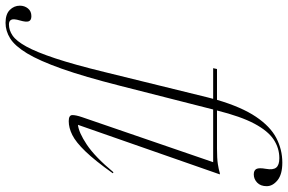

<svg xmlns="http://www.w3.org/2000/svg" viewBox="-342 -593 1014 676"><g transform="rotate(90 165.0 -255.0)"><path d="M129 -170.5Q97 -44.5 69 34.5Q41 113.5 14.8 156.8Q-11.5 200 -37.8 216.2Q-64 232.5 -92.5 232.5Q-123 232.5 -138 217.5Q-153 202.5 -153 182Q-153 165.5 -143.2 153.5Q-133.5 141.5 -116 141.5Q-101.5 141.5 -98 150.8Q-94.5 160 -101 182Q-107.5 204 -103.5 212.2Q-99.5 220.5 -87 220.5Q-66.5 220.5 -47.5 207.5Q-28.5 194.5 -9 159Q10.5 123.5 32.5 57.2Q54.5 -9 80.5 -115.5L169.5 -477.5Q172 -488.5 175 -498.5H67L70 -512H178.5Q204 -598.5 238 -649Q272 -699.5 312.8 -720.8Q353.5 -742 399.5 -742Q441 -742 461.8 -725Q482.5 -708 482.5 -687Q482.5 -665.5 470 -653.5Q457.5 -641.5 441 -641.5Q427 -641.5 422 -650.5Q417 -659.5 421.5 -684.5Q426 -709.5 417 -720.5Q408 -731.5 384 -731.5Q348.5 -731.5 318.2 -711.5Q288 -691.5 262.5 -643.8Q237 -596 216 -512H350Q385 -512 404.5 -515Q424 -518 436.5 -522H441L266.5 -22.5Q293 -25 336 -53.5Q379 -82 433.5 -147.5L437 -145Q392.5 -82.5 360 -48.8Q327.5 -15 302.2 -2.5Q277 10 253.5 10Q232.5 10 232.2 -2.5Q232 -15 239.5 -37L398 -498.5H212.5Z"/></g></svg>

Font: Newsreader Display ExtraLight
Style: Italic
Weight: 275
Italic angle: -17°
Designer: Hugues Gentile
Foundry: Production Type
Version: Version 1.001